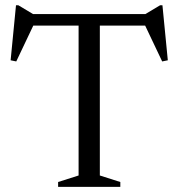

<svg xmlns="http://www.w3.org/2000/svg" viewBox="-20 -730 697 750"><path d="M287 -646H370V-44.5L450 -19V0H207V-19L287 -44.5ZM589.5 -630H67.5L114.5 -639.5L43.5 -490L21.5 -494.5L42.5 -709.5H51.5L122.5 -667L79 -675H578L534.5 -667L605.5 -709.5H614.5L635.5 -494.5L613.5 -490L542.5 -639.5Z"/></svg>

Font: Newsreader 24pt
Style: Regular
Weight: 400
Designer: Hugues Gentile
Foundry: Production Type
Version: Version 1.003